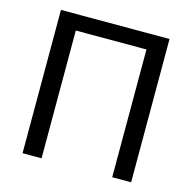

<svg xmlns="http://www.w3.org/2000/svg" viewBox="-104 -816 922 920"><g transform="rotate(15 356.5 -355.5)"><path d="M625.5 -710.9V0H531.7V-633.8H181.2V0H86.9V-710.9Z"/></g></svg>

Font: RobotoDEMO
Style: Regular
Weight: 400
Designer: Christian Robertson
Foundry: Google
Version: Version 2.136